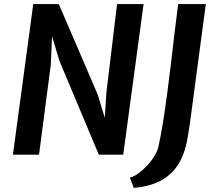

<svg xmlns="http://www.w3.org/2000/svg" viewBox="-20 -767 1063 952"><path d="M44 0 145 -747H271.5L464.5 -298L499.5 -183L507.5 -307.5L560.5 -747H692L591 0H470L275.5 -463L238 -587L232 -447.5L173.5 0ZM643.5 164.5 624 114Q645 108.5 668.2 91.2Q691.5 74 712.2 51Q733 28 747.5 3.5Q762 -21 766 -42Q778.5 -99 788.8 -164Q799 -229 808.5 -299.8Q818 -370.5 826.8 -445.2Q835.5 -520 844.5 -596Q853.5 -672 863.5 -747H1000.5L929 -210Q919.5 -137.5 912 -94.2Q904.5 -51 900 -37Q881 31.5 844.8 74Q808.5 116.5 757.5 138.2Q706.5 160 643.5 164.5Z"/></svg>

Font: Merriweather Sans SemiBold
Style: Italic
Weight: 600
Italic angle: -7.5°
Designer: Eben Sorkin
Foundry: Eben Sorkin
Version: Version 2.001